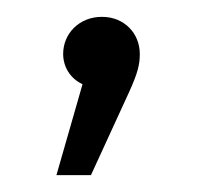

<svg xmlns="http://www.w3.org/2000/svg" viewBox="-20 -595 257 228"><path d="M101 -575C74 -575 55 -555 55 -531C55 -516 63 -502 78 -495L47 -387H88L133 -485C144 -509 146 -519 146 -531C146 -555 128 -575 101 -575Z"/></svg>

Font: FiraGO Light
Style: Regular
Weight: 300
Designer: bBox Type
Foundry: bBox Type GmbH
Version: Version 1.001;PS 001.001;hotconv 1.0.88;makeotf.lib2.5.64775